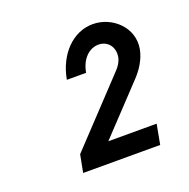

<svg xmlns="http://www.w3.org/2000/svg" viewBox="-80 -877 527 534"><g transform="rotate(-20 184.0 -610.0)"><path d="M308 -420 319 -479H176L306 -617C324 -636 341 -662 346 -690C357 -751 304 -800 246 -800C188 -800 139 -751 126 -679H183C190 -719 215 -741 242 -741C269 -741 287 -718 282 -690C280 -678 273 -667 265 -658L90 -472L80 -420Z"/></g></svg>

Font: Gauge
Style: Italic
Weight: 400
Italic angle: -80°
Designer: Daniel Pimley
Foundry: Daniel Pimley
Version: Version 1.000;PS 001.001;hotconv 1.0.56